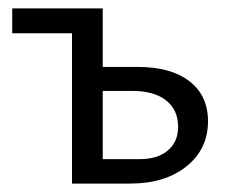

<svg xmlns="http://www.w3.org/2000/svg" viewBox="-20 -436 555 456"><path d="M474 -148Q474 -82 423 -41Q372 0 289 0H151V-357H9V-416H224V-277H308Q386 -277 430 -243Q474 -209 474 -148ZM403 -135Q403 -175 374.5 -197.5Q346 -220 295 -220H224V-58H311Q354 -58 378.5 -78.5Q403 -99 403 -135Z"/></svg>

Font: Ysabeau Medium
Style: Regular
Weight: 500
Designer: Christian Thalmann (Catharsis Fonts)
Version: Version 0.003